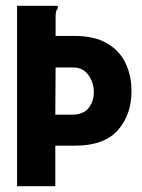

<svg xmlns="http://www.w3.org/2000/svg" viewBox="-20 -643 490 663"><path d="M39 0V-623H178Q180 -621 180 -618Q180 -613 176.5 -609.5Q173 -606 172 -589V-519H236Q305 -519 348.5 -494Q392 -469 413 -426Q434 -383 434 -328Q434 -247 387 -193.5Q340 -140 239 -140H171V0ZM171 -247H228Q267 -247 285.5 -269.5Q304 -292 304 -326Q304 -357 285.5 -383.5Q267 -410 232 -410H172Z"/></svg>

Font: Inconsolata SemiCondensed Black
Style: Regular
Weight: 900
Width: 4
Monospace: yes
Designer: Raph Levien, Cyreal, Brenton Simpson
Foundry: Raph Levien, Cyreal, Google
Version: Version 3.001; ttfautohint (v1.8.2.53-6de2)